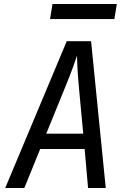

<svg xmlns="http://www.w3.org/2000/svg" viewBox="-20 -935 640 955"><path d="M6 0 312 -730H433L506 0H418L401 -194H180L101 0ZM210 -270H394L373 -495Q367 -559 365 -602Q363 -645 363 -658Q359 -645 343.5 -602Q328 -559 302 -496ZM229 -840 241 -915H561L549 -840Z"/></svg>

Font: JetBrains Mono NL
Style: Italic
Weight: 400
Italic angle: -9°
Monospace: yes
Designer: Philipp Nurullin, Konstantin Bulenkov
Foundry: JetBrains
Version: Version 2.305; ttfautohint (v1.8.4.7-5d5b)